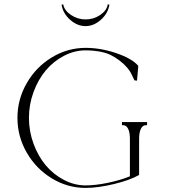

<svg xmlns="http://www.w3.org/2000/svg" viewBox="-20 -873 797 897"><path d="M267.6 -851.6 275.4 -852.5Q280.8 -823.7 311.8 -803Q342.8 -782.2 379.9 -782.2Q417.5 -782.2 448.2 -803.2Q479 -824.2 483.4 -852.5L491.2 -851.6Q484.9 -810.5 451.4 -780.8Q418 -751 379.9 -751Q340.8 -751 307.4 -780.8Q273.9 -810.5 267.6 -851.6ZM667 -302.7V-288.1H661.1Q646.5 -288.1 638.2 -271.2Q629.9 -254.4 629.9 -224.6V-55.7Q587.4 -31.2 512.7 -13.2Q438 4.9 379.9 4.9Q295.4 4.9 221.9 -39.8Q148.4 -84.5 105 -159.9Q61.5 -235.4 61.5 -322.3Q61.5 -409.2 105 -484.6Q148.4 -560.1 221.9 -604.7Q295.4 -649.4 379.9 -649.4Q450.7 -649.4 523.7 -624.5Q596.7 -599.6 626 -565.4L620.1 -496.1Q616.2 -496.1 614.3 -497.1H608.4Q599.6 -514.6 596.7 -521.5Q580.6 -558.1 538.3 -590.3Q496.1 -622.6 455.1 -629.9V-630.4Q417 -637.7 379.9 -637.7Q327.6 -637.7 278.6 -612.1Q229.5 -586.4 193.8 -543.9Q158.2 -501.5 136.7 -443.1Q115.2 -384.8 115.2 -322.3Q115.2 -259.8 136.7 -201.4Q158.2 -143.1 193.8 -100.6Q229.5 -58.1 278.6 -32.5Q327.6 -6.8 379.9 -6.8Q425.3 -6.8 483.4 -18.8Q541.5 -30.8 586.9 -49.3V-224.6Q586.9 -254.4 578.6 -271.2Q570.3 -288.1 555.7 -288.1H549.8V-302.7H586.9H608.4H629.9Z"/></svg>

Font: Elaris
Style: Regular
Weight: 500
Version: Version 1.0